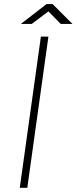

<svg xmlns="http://www.w3.org/2000/svg" viewBox="-20 -898 366 918"><path d="M74.5 0 175.5 -723H211.5L110.5 0ZM79.5 -783.5 202.5 -878.5H231.5L326.5 -783.5H270.5L211.5 -843.5L131.5 -783.5Z"/></svg>

Font: Public Sans Thin
Style: Italic
Weight: 100
Italic angle: -8°
Designer: The Public Sans project authors (U.S. Web Design System). Libre Franklin designed by Pablo Impallari and Rodrigo Fuenzal
Version: Version 2.000